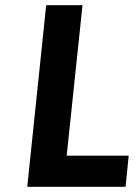

<svg xmlns="http://www.w3.org/2000/svg" viewBox="-20 -720 529 740"><path d="M85 0 158 -700H298L237 -120H476L464 0Z"/></svg>

Font: Quantico
Style: Bold Italic
Weight: 700
Italic angle: -12°
Designer: Matt Desmond
Foundry: MADtype
Version: Version 2.002